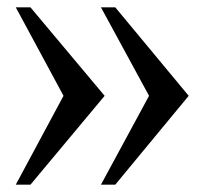

<svg xmlns="http://www.w3.org/2000/svg" viewBox="-20 -499 566 523"><path d="M255 -479H294L494 -238L294 4H255L386 -238ZM23 -479H63L265 -238L63 4H23L153 -238Z"/></svg>

Font: MM Taunggyi
Style: Regular
Weight: 400
Designer: Khon Soe Zaw Thu
Version: Version 1.00 July 18, 2016, initial release